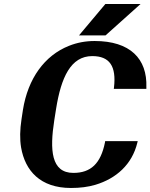

<svg xmlns="http://www.w3.org/2000/svg" viewBox="-20 -925 748 955"><path d="M87 -332C79 -280 78 -233 85 -191C105 -76 180 10 333 10C378 10 418 5 455 -6C558 -37 637 -107 663 -215L665 -223H503L502 -216C481 -112 432 -65 345 -65C234 -65 227 -179 250 -327L259 -384C284 -540 332 -646 439 -646C526 -646 559 -595 547 -490L546 -483H708V-491C713 -633 627 -721 451 -721C405 -721 363 -713 323 -697C202 -649 119 -535 94 -378ZM373 -749H505L679 -905H504Z"/></svg>

Font: Aerodynamic
Style: BdObl
Weight: 500
Designer: Google
Version: Version 2.000980; 2014